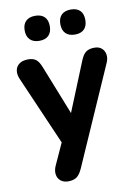

<svg xmlns="http://www.w3.org/2000/svg" viewBox="-98 -786 728 1038"><g transform="rotate(-10 265.5 -267.5)"><path d="M191.2 188.5Q166 188.5 149.9 175.2Q133.8 162 130.5 140.2Q127.2 118.5 138 94.2L205.5 -54.2V5.2L27.8 -403.8Q17.2 -429 20.9 -450.6Q24.5 -472.2 42.5 -485.5Q60.5 -498.8 91.8 -498.8Q118.2 -498.8 134.4 -486.6Q150.5 -474.5 163.5 -440.2L285 -133.5H253.5L378.8 -441.5Q391.8 -474.2 409 -486.5Q426.2 -498.8 455 -498.8Q480 -498.8 495 -485.5Q510 -472.2 513.5 -451Q517 -429.8 505.5 -404.5L268.8 133Q254 165.5 236.4 177Q218.8 188.5 191.2 188.5ZM365.1 -586.8Q331.8 -586.8 313.9 -604.8Q296 -622.8 296 -655.9Q296 -689 313.9 -706.6Q331.8 -724.2 364.9 -724.2Q398 -724.2 415.6 -706.6Q433.2 -688.9 433.2 -655.7Q433.2 -622.5 415.7 -604.6Q398.1 -586.8 365.1 -586.8ZM169.4 -586.8Q136.6 -586.8 118.4 -604.8Q100.2 -622.8 100.2 -655.9Q100.2 -689 118.4 -706.6Q136.6 -724.2 169.4 -724.2Q202.8 -724.2 220.5 -706.6Q238.2 -688.9 238.2 -655.7Q238.2 -622.5 220.5 -604.6Q202.8 -586.8 169.4 -586.8Z"/></g></svg>

Font: Nunito ExtraLight
Style: Regular
Weight: 200
Designer: Vernon Adams
Foundry: Vernon Adams
Version: Version 3.602;April 4, 2023;FontCreator 14.0.0.2856 64-bit